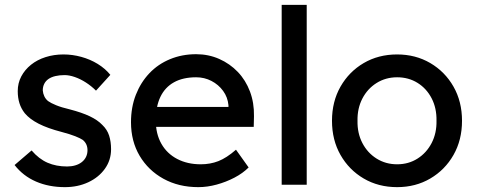

<svg xmlns="http://www.w3.org/2000/svg" viewBox="-20 -760 1961 790"><path d="M40 -81 110 -141Q140 -106 175.5 -90.5Q211 -75 256 -75Q274 -75 289.5 -79.5Q305 -84 316.5 -93Q328 -102 334 -114.5Q340 -127 340 -142Q340 -168 321 -184Q311 -191 289.5 -199.5Q268 -208 234 -217Q176 -232 139 -251Q102 -270 82 -294Q67 -313 60 -335.5Q53 -358 53 -385Q53 -418 67.5 -445.5Q82 -473 107.5 -493.5Q133 -514 167.5 -525Q202 -536 241 -536Q278 -536 314.5 -526Q351 -516 382 -497Q413 -478 434 -452L375 -387Q356 -406 333.5 -420.5Q311 -435 288 -443Q265 -451 246 -451Q225 -451 208 -447Q191 -443 179.5 -435Q168 -427 162 -415Q156 -403 156 -388Q157 -375 162.5 -363.5Q168 -352 178 -344Q189 -336 211 -327Q233 -318 267 -310Q317 -297 349.5 -281.5Q382 -266 401 -246Q421 -227 429 -202Q437 -177 437 -146Q437 -101 411.5 -65.5Q386 -30 343 -10Q300 10 247 10Q181 10 128 -13Q75 -36 40 -81Z M519 -257Q519 -319 539 -370Q559 -421 594.5 -458.5Q630 -496 679.5 -516.5Q729 -537 787 -537Q838 -537 882 -517.5Q926 -498 958.5 -464Q991 -430 1008.5 -383.5Q1026 -337 1025 -282L1024 -238H595L572 -320H935L920 -303V-327Q917 -360 898 -386Q879 -412 850 -427Q821 -442 787 -442Q733 -442 696 -421.5Q659 -401 640 -361.5Q621 -322 621 -264Q621 -209 644 -168.5Q667 -128 709 -106Q751 -84 806 -84Q845 -84 878.5 -97Q912 -110 951 -144L1003 -71Q979 -47 944.5 -29Q910 -11 871.5 -0.5Q833 10 796 10Q715 10 652.5 -24.5Q590 -59 554.5 -119Q519 -179 519 -257Z M1139 0V-740H1242V0Z M1346 -263Q1346 -342 1381 -403.5Q1416 -465 1476.5 -500.5Q1537 -536 1614 -536Q1690 -536 1750.5 -500.5Q1811 -465 1846 -403.5Q1881 -342 1881 -263Q1881 -184 1846 -122.5Q1811 -61 1750.5 -25.5Q1690 10 1614 10Q1537 10 1476.5 -25.5Q1416 -61 1381 -122.5Q1346 -184 1346 -263ZM1776 -263Q1777 -315 1756 -355.5Q1735 -396 1698 -419Q1661 -442 1614 -442Q1567 -442 1529.5 -418.5Q1492 -395 1471 -354.5Q1450 -314 1451 -263Q1450 -212 1471 -171.5Q1492 -131 1529.5 -107.5Q1567 -84 1614 -84Q1661 -84 1698 -107.5Q1735 -131 1756 -171.5Q1777 -212 1776 -263Z"/></svg>

Font: Mach
Style: Regular
Weight: 400
Version: Version 1.002